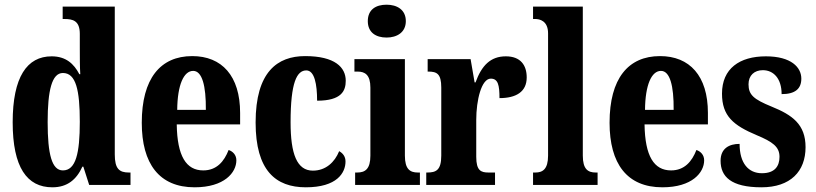

<svg xmlns="http://www.w3.org/2000/svg" viewBox="-20 -788 3475 818"><path d="M203 10C267 10 306 -23 331 -78H335L360 0H536V-53H529C488 -53 469 -69 469 -130V-760H247V-707H255C290 -707 320 -700 320 -644V-583C320 -544 320 -503 322 -472H318C295 -516 261 -548 200 -548C95 -548 34 -460 34 -267C34 -75 95 10 203 10ZM248 -62C201 -62 183 -130 183 -268C183 -403 201 -477 248 -477C304 -477 320 -403 320 -269C320 -135 303 -62 248 -62Z M809 10C936 10 987 -53 987 -105C987 -128 972 -143 954 -149C935 -100 903 -62 846 -62C773 -62 735 -123 733 -258H1003V-307C1003 -465 925 -549 799 -549C663 -549 584 -453 584 -265C584 -91 658 10 809 10ZM857 -320H735C736 -427 763 -486 803 -486C841 -486 858 -423 857 -320Z M1283 10C1416 10 1452 -52 1452 -100C1452 -121 1441 -135 1425 -144C1406 -97 1368 -61 1313 -61C1245 -61 1218 -132 1218 -267C1218 -438 1245 -488 1285 -488C1320 -488 1331 -429 1331 -359C1435 -359 1453 -401 1453 -444C1453 -501 1407 -549 1280 -549C1162 -549 1069 -482 1069 -266C1069 -61 1155 10 1283 10Z M1627 -628C1671 -628 1709 -650 1709 -698C1709 -747 1671 -768 1627 -768C1581 -768 1547 -747 1547 -698C1547 -650 1581 -628 1627 -628ZM1493 0H1769V-53H1760C1727 -53 1705 -67 1705 -125V-536H1490V-483H1504C1535 -483 1558 -469 1558 -415V-125C1558 -68 1536 -53 1502 -53H1493Z M1796 0H2089V-53H2061C2029 -53 2009 -61 2009 -120V-277C2009 -361 2031 -453 2071 -453C2102 -453 2108 -425 2108 -370C2179 -370 2224 -397 2224 -458C2224 -510 2198 -548 2135 -548C2070 -548 2032 -509 2006 -437H2002L1985 -536H1802V-483H1805C1841 -483 1860 -474 1860 -415V-125C1860 -62 1837 -53 1800 -53H1796Z M2251 0H2526V-53H2518C2485 -53 2463 -67 2463 -125V-760H2251V-707H2261C2278 -707 2315 -700 2315 -646V-125C2315 -67 2292 -53 2261 -53H2251Z M2802 10C2929 10 2980 -53 2980 -105C2980 -128 2965 -143 2947 -149C2928 -100 2896 -62 2839 -62C2766 -62 2728 -123 2726 -258H2996V-307C2996 -465 2918 -549 2792 -549C2656 -549 2577 -453 2577 -265C2577 -91 2651 10 2802 10ZM2850 -320H2728C2729 -427 2756 -486 2796 -486C2834 -486 2851 -423 2850 -320Z M3224 10C3348 10 3412 -58 3412 -161C3412 -258 3356 -298 3267 -334C3191 -365 3169 -384 3169 -429C3169 -467 3194 -489 3230 -489C3275 -489 3310 -454 3310 -387C3368 -387 3394 -410 3394 -453C3394 -501 3351 -548 3243 -548C3131 -548 3056 -496 3056 -389C3056 -294 3104 -254 3204 -212C3271 -184 3301 -163 3301 -120C3301 -80 3281 -50 3226 -50C3169 -50 3131 -92 3131 -175C3087 -175 3050 -156 3050 -103C3050 -36 3094 10 3224 10Z"/></svg>

Font: Noto Serif Thai ExtraCondensed ExtraBold
Style: Regular
Weight: 800
Width: 2
Designer: Monotype Design Team
Foundry: Monotype Imaging Inc.
Version: Version 2.002